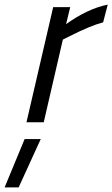

<svg xmlns="http://www.w3.org/2000/svg" viewBox="-49 -531 488 834"><path d="M66 0 182 -500H256L238 -426Q331 -493 419 -511L399 -434Q345 -420 254 -374L224 -359L141 0ZM58 73H128L32 283H-29Z"/></svg>

Font: Titillium Web
Style: Italic
Weight: 400
Italic angle: -13°
Version: Version 1.002;PS 57.000;hotconv 1.0.70;makeotf.lib2.5.55311